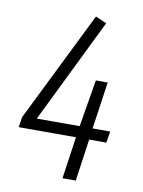

<svg xmlns="http://www.w3.org/2000/svg" viewBox="-79 -731 585 786"><g transform="rotate(10 214.0 -338.0)"><path d="M395 -222.2 387.2 -174.8H315.9L291 0H235.8L261.2 -174.8H22.9L29.8 -217.8L255.9 -675.8L301.8 -655.8L89.8 -222.2H268.1L300.8 -418H350.1L321.8 -222.2Z"/></g></svg>

Font: Fira Sans Compressed Light
Style: Italic
Weight: 300
Width: 3
Italic angle: -8°
Designer: Carrois Corporate & Edenspiekermann AG
Foundry: Carrois Corporate GbR & Edenspiekermann AG
Version: Version 4.203;PS 004.203;hotconv 1.0.88;makeotf.lib2.5.64775